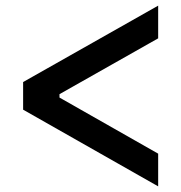

<svg xmlns="http://www.w3.org/2000/svg" viewBox="-20 -657 643 681"><path d="M62 -366 541 -637V-521L191 -323V-311L541 -112V4L62 -268Z"/></svg>

Font: 42dot Sans ExtraBold
Style: Regular
Weight: 800
Designer: 42dot
Version: Version 1.000